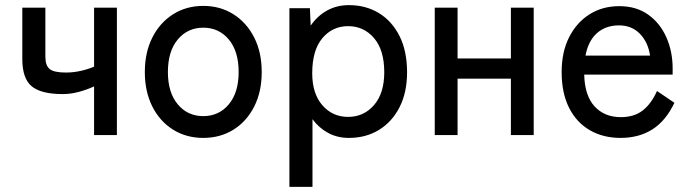

<svg xmlns="http://www.w3.org/2000/svg" viewBox="-20 -527 2692 749"><path d="M347 0V-190Q319 -177 287.5 -168.5Q256 -160 225 -160Q140 -160 103.5 -190.5Q67 -221 67 -297V-497H157V-306Q157 -271 174 -257.5Q191 -244 237 -244Q266 -244 295 -250.5Q324 -257 347 -267V-497H436V0Z M773 11Q707 11 655.5 -21Q604 -53 574.5 -111Q545 -169 545 -246Q545 -323 574.5 -381Q604 -439 655.5 -471.5Q707 -504 773 -504Q839 -504 890.5 -471.5Q942 -439 971.5 -381Q1001 -323 1001 -246Q1001 -169 971.5 -111Q942 -53 890.5 -21Q839 11 773 11ZM773 -74Q834 -74 872.5 -120Q911 -166 911 -246Q911 -327 872.5 -373Q834 -419 773 -419Q712 -419 673.5 -373Q635 -327 635 -246Q635 -166 673.5 -120Q712 -74 773 -74Z M1109 202V-495H1189L1192 -427Q1218 -465 1256 -486Q1294 -507 1341 -507Q1407 -507 1458 -476Q1509 -445 1538.5 -386.5Q1568 -328 1568 -245Q1568 -166 1538.5 -108.5Q1509 -51 1458 -20Q1407 11 1341 11Q1296 11 1260 -8.5Q1224 -28 1199 -62V202ZM1338 -71Q1399 -71 1439 -117Q1479 -163 1479 -245Q1479 -332 1439 -378.5Q1399 -425 1338 -425Q1277 -425 1237.5 -378Q1198 -331 1198 -241Q1198 -162 1237.5 -116.5Q1277 -71 1338 -71Z M1676 0V-497H1765V-299H1973V-497H2062V0H1973V-220H1765V0Z M2401 11Q2333 11 2281 -19Q2229 -49 2200 -106.5Q2171 -164 2171 -246Q2171 -324 2200 -381.5Q2229 -439 2279.5 -471Q2330 -503 2396 -503Q2462 -503 2508.5 -470Q2555 -437 2579.5 -381.5Q2604 -326 2604 -260V-236H2259Q2261 -154 2299.5 -112Q2338 -70 2402 -70Q2453 -70 2486.5 -95.5Q2520 -121 2543 -172L2611 -126Q2577 -55 2524.5 -22Q2472 11 2401 11ZM2264 -310H2516Q2508 -363 2476 -395.5Q2444 -428 2395 -428Q2343 -428 2309 -398Q2275 -368 2264 -310Z"/></svg>

Font: Zen Kaku Gothic New Medium
Style: Regular
Weight: 500
Designer: Yoshimichi Ohira
Foundry: Positype
Version: Version 1.002